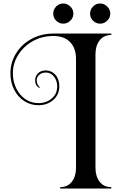

<svg xmlns="http://www.w3.org/2000/svg" viewBox="-20 -989 678 1104"><path d="M326 87Q369 87 393 56Q417 25 417 -23V-652Q417 -711 383.5 -746.5Q350 -782 287 -782Q221 -782 168 -752Q115 -722 84.5 -673Q54 -624 54 -568Q54 -520 73.5 -480.5Q93 -441 126.5 -418.5Q160 -396 201 -396Q246 -396 277.5 -422.5Q309 -449 309 -493Q309 -525 290.5 -548.5Q272 -572 244 -572Q221 -572 206 -559Q191 -546 191 -526Q191 -514 196.5 -503.5Q202 -493 209 -487L206 -483Q182 -497 182 -526Q182 -551 198.5 -567.5Q215 -584 244 -584Q276 -584 298.5 -559Q321 -534 321 -493Q321 -444 286 -414Q251 -384 201 -384Q157 -384 120.5 -407Q84 -430 62 -472Q40 -514 40 -568Q40 -630 72.5 -682.5Q105 -735 161.5 -765.5Q218 -796 287 -796H620V-788Q577 -788 553 -757Q529 -726 529 -678V-23Q529 25 553 56Q577 87 620 87V95H326ZM402 -911Q402 -887 384.5 -870Q367 -853 344 -853Q320 -853 303 -870Q286 -887 286 -911Q286 -934 303 -951.5Q320 -969 344 -969Q367 -969 384.5 -951.5Q402 -934 402 -911ZM614 -911Q614 -887 596.5 -870Q579 -853 556 -853Q532 -853 515 -870Q498 -887 498 -911Q498 -934 515 -951.5Q532 -969 556 -969Q579 -969 596.5 -951.5Q614 -934 614 -911Z"/></svg>

Font: Myanmar April Display
Style: Regular
Weight: 400
Designer: Khon Soe Zaw Thu
Foundry: Myanmar OS
Version: Version 2.50 April 12, 2019